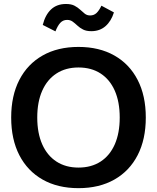

<svg xmlns="http://www.w3.org/2000/svg" viewBox="-20 -957 809 989"><path d="M384.3 12.2Q277.3 12.2 199.5 -32Q121.6 -76.2 79.6 -157.7Q37.6 -239.3 37.6 -351.6Q37.6 -463.9 79.6 -545.4Q121.6 -627 199.5 -671.1Q277.3 -715.3 384.3 -715.3Q491.2 -715.3 569.1 -671.1Q647 -627 689 -545.4Q731 -463.9 731 -351.6Q731 -239.3 689 -157.7Q647 -76.2 569.1 -32Q491.2 12.2 384.3 12.2ZM384.3 -93.8Q450.7 -93.8 498.3 -124.8Q545.9 -155.8 571.3 -213.6Q596.7 -271.5 596.7 -351.6Q596.7 -432.1 571.3 -489.7Q545.9 -547.4 498.3 -578.4Q450.7 -609.4 384.3 -609.4Q318.4 -609.4 270.8 -578.4Q223.1 -547.4 197.5 -489.7Q171.9 -432.1 171.9 -351.6Q171.9 -271.5 197.5 -213.6Q223.1 -155.8 270.8 -124.8Q318.4 -93.8 384.3 -93.8ZM450.2 -796.4Q424.8 -796.4 408 -804.9Q391.1 -813.5 378.7 -825.2Q366.2 -836.9 354.2 -845.7Q342.3 -854.5 325.7 -854.5Q304.7 -854.5 290.8 -839.6Q276.9 -824.7 265.6 -795.4L200.2 -828.6Q213.4 -880.9 243.2 -908.7Q272.9 -936.5 319.8 -936.5Q347.2 -936.5 364 -927.5Q380.9 -918.5 393.1 -907Q405.3 -895.5 416.7 -886.5Q428.2 -877.4 444.3 -877.4Q463.9 -877.4 477.3 -890.1Q490.7 -902.8 502.4 -927.7L566.9 -893.1Q552.7 -847.7 523.2 -822Q493.7 -796.4 450.2 -796.4Z"/></svg>

Font: Schibsted Grotesk SemiBold
Style: Regular
Weight: 600
Designer: Bakken & Baeck AS, Henrik Kongsvoll
Foundry: Schibsted ASA
Version: Version 1.100;gftools[0.9.25]